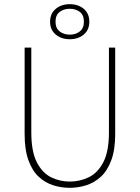

<svg xmlns="http://www.w3.org/2000/svg" viewBox="-20 -888 670 920"><path d="M314 12Q274 12 235.5 0Q197 -12 166 -40.5Q135 -69 116.5 -119.5Q98 -170 98 -246V-660H130V-254Q130 -163 156 -111.5Q182 -60 224 -39Q266 -18 314 -18Q363 -18 406 -39Q449 -60 475.5 -111.5Q502 -163 502 -254V-660H532V-246Q532 -170 513 -119.5Q494 -69 462.5 -40.5Q431 -12 392.5 0Q354 12 314 12ZM314 -700Q274 -700 247 -722.5Q220 -745 220 -784Q220 -823 247 -845.5Q274 -868 314 -868Q355 -868 381.5 -845.5Q408 -823 408 -784Q408 -745 381.5 -722.5Q355 -700 314 -700ZM314 -722Q343 -722 362.5 -737.5Q382 -753 382 -784Q382 -816 362.5 -831Q343 -846 314 -846Q286 -846 266 -831Q246 -816 246 -784Q246 -753 266 -737.5Q286 -722 314 -722Z"/></svg>

Font: SourceSans3VF
Style: Regular
Weight: 200
Designer: Paul D. Hunt
Foundry: Adobe
Version: Version 3.052;hotconv 1.1.0;makeotfexe 2.6.0